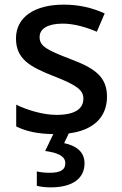

<svg xmlns="http://www.w3.org/2000/svg" viewBox="-20 -569 526 829"><path d="M345 136C345 83 304 59 257 49L277 7C382 -6 442 -62 442 -152C442 -240 385 -276 284 -314C183 -353 151 -369 151 -409C151 -445 186 -467 251 -467C299 -467 351 -452 398 -432L432 -511C379 -535 322 -549 255 -549C132 -549 49 -497 49 -403C49 -315 108 -281 210 -241C313 -201 340 -180 340 -143C340 -100 305 -73 224 -73C165 -73 97 -94 50 -117V-23C93 -2 142 9 210 10L175 83C226 90 262 103 262 136C262 166 238 177 194 177C175 177 153 175 139 171V233C152 237 175 240 199 240C294 240 345 201 345 136Z"/></svg>

Font: Noto Sans Georgian Medium
Style: Regular
Weight: 500
Designer: Monotype Design Team, Akaki Razmadze
Foundry: Google LLC
Version: Version 2.005